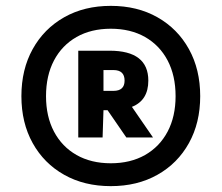

<svg xmlns="http://www.w3.org/2000/svg" viewBox="-20 -769 756 655"><path d="M358 -134Q267.5 -134 198.8 -172.8Q130 -211.5 91.5 -280.8Q53 -350 53 -441Q53 -532 91.5 -601.5Q130 -671 198.8 -710Q267.5 -749 358 -749Q448.5 -749 517.2 -710Q586 -671 624.5 -601.5Q663 -532 663 -441Q663 -350 624.5 -280.8Q586 -211.5 517.2 -172.8Q448.5 -134 358 -134ZM358 -212Q425 -212 474.8 -240.2Q524.5 -268.5 551.8 -320Q579 -371.5 579 -441Q579 -511 551.8 -562.8Q524.5 -614.5 474.8 -642.8Q425 -671 358 -671Q291 -671 241.2 -642.8Q191.5 -614.5 164.2 -562.8Q137 -511 137 -441Q137 -371.5 164.2 -320Q191.5 -268.5 241.2 -240.2Q291 -212 358 -212ZM247 -300V-596H354Q486 -596 486 -494Q486 -426.5 430 -404.5L502 -300H411L347 -393H333L330 -300ZM333 -459H367Q405 -459 405 -494Q405 -530 367 -530H333Z"/></svg>

Font: Encode Sans Expanded Expanded Black
Style: Regular
Weight: 900
Width: 7
Designer: Multiple Designers
Foundry: Impallari Type
Version: Version 3.000; ttfautohint (v1.8.3) -l 8 -r 50 -G 200 -x 14 